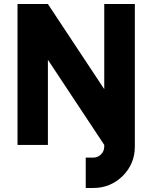

<svg xmlns="http://www.w3.org/2000/svg" viewBox="-20 -720 756 954"><path d="M67 -700V0H218V-423L498 0H650V-700H498V-277L218 -700ZM498 0V8Q498 31 482 47Q466 63 444 63H406V214H444Q529 214 590 154Q650 94 650 8V0Z"/></svg>

Font: Unageo
Style: ExtraBold
Weight: 800
Designer: Richard Sepsi
Foundry: Richard Sepsi
Version: Version 2.000